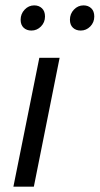

<svg xmlns="http://www.w3.org/2000/svg" viewBox="-20 -704 376 724"><path d="M30.5 0 128.3 -486H204.8L107.6 0ZM98.5 -588.8Q80.6 -588.8 69.2 -599.4Q57.8 -610.1 57.8 -629.5Q57.8 -652 73 -667.8Q88.1 -683.7 108.9 -683.7Q126.8 -683.7 138.2 -672.8Q149.7 -661.9 149.7 -641.7Q149.7 -619.7 134.5 -604.2Q119.4 -588.8 98.5 -588.8ZM284.4 -588.8Q266.5 -588.8 255.1 -599.4Q243.7 -610.1 243.7 -629.5Q243.7 -652 258.8 -667.8Q274 -683.7 294.8 -683.7Q312.7 -683.7 324.1 -672.8Q335.5 -661.9 335.5 -641.7Q335.5 -619.7 320.4 -604.2Q305.2 -588.8 284.4 -588.8Z"/></svg>

Font: Source Sans 3
Style: Italic
Weight: 200
Italic angle: -11°
Designer: Paul D. Hunt
Foundry: Adobe
Version: Version 3.046;hotconv 1.0.118;makeotfexe 2.5.65603